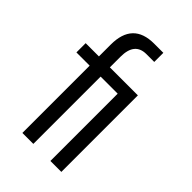

<svg xmlns="http://www.w3.org/2000/svg" viewBox="-226 -845 932 932"><g transform="rotate(45 239.5 -379.5)"><path d="M23.4 -461.9V-525.4H114.3V-606.4Q114.3 -758.8 259.8 -758.8H323.2V-696.3H269.5Q189.5 -696.3 189.5 -598.6V-525.4H381.8V0H306.6V-461.9H189.5V0H114.3V-461.9Z"/></g></svg>

Font: Gothic A1
Style: Regular
Weight: 400
Designer: HanYang I&C Co.,Ltd.
Foundry: HanYang I&C Co.,Ltd.
Version: Version 2.50